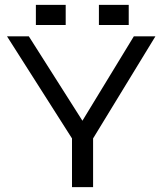

<svg xmlns="http://www.w3.org/2000/svg" viewBox="-20 -772 670 792"><path d="M251 -752V-669H128V-752ZM511 -752V-669H388V-752ZM364 0H277V-201L9 -622H99L320 -274L532 -622H621L364 -201Z"/></svg>

Font: Sarpanch
Style: Regular
Weight: 400
Designer: Manushi Parikh (Devanagari and Latin), Jyotish Sonowal (Devanagari)
Foundry: Indian Type Foundry
Version: Version 2.004;PS 1.0;hotconv 1.0.78;makeotf.lib2.5.61930; tt